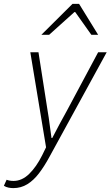

<svg xmlns="http://www.w3.org/2000/svg" viewBox="-98 -749 569 988"><path d="M-30 219Q-41 219 -54 216.5Q-67 214 -78 207L-64 176Q-49 182 -28 182Q15 182 52 146Q89 110 119 50L139 9L58 -480H100L147 -179Q153 -145 157.5 -108.5Q162 -72 167 -39H171Q189 -74 208 -109.5Q227 -145 246 -179L407 -480H451L156 59Q130 107 102.5 143Q75 179 42.5 199Q10 219 -30 219ZM115 -570 275 -729H309L407 -570H372L289 -687H285L155 -570Z"/></svg>

Font: Source Sans 3 ExtraLight Light
Style: Italic
Weight: 300
Italic angle: -11°
Version: Version 3.052;hotconv 1.1.0;makeotfexe 2.6.0